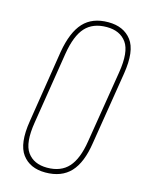

<svg xmlns="http://www.w3.org/2000/svg" viewBox="-104 -724 594 793"><g transform="rotate(15 192.5 -327.5)"><path d="M168 6Q102 6 69 -38.5Q36 -83 52 -182L101 -492Q116 -579 154 -620Q192 -661 260 -661Q326 -661 359.5 -617Q393 -573 377 -473L327 -163Q314 -76 275.5 -35Q237 6 168 6ZM170 -15Q229 -15 261.5 -51Q294 -87 306 -164L356 -472Q371 -563 343.5 -601.5Q316 -640 259 -640Q200 -640 167.5 -604.5Q135 -569 122 -490L73 -183Q58 -92 85.5 -53.5Q113 -15 170 -15Z"/></g></svg>

Font: Sofia Sans Extra Condensed Thin
Style: Italic
Weight: 250
Italic angle: -9°
Version: Version 4.100